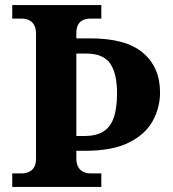

<svg xmlns="http://www.w3.org/2000/svg" viewBox="-20 -734 678 754"><path d="M28.1 0V-53H64.3Q79.2 -53 92.2 -58.3Q105.2 -63.6 113.3 -76.2Q121.4 -88.8 121.4 -110.5V-600Q121.4 -623.9 113.3 -637.1Q105.2 -650.4 92.2 -655.7Q79.2 -661 64.3 -661H28.1V-714H377.9V-661H336.3Q320.1 -661 307.2 -655.7Q294.3 -650.4 287.1 -637.7Q279.8 -625 279.8 -602.3V-583.3H335.2Q474.6 -583.3 541.5 -526.5Q608.5 -469.6 608.5 -371Q608.5 -311.4 579.8 -259Q551.1 -206.6 486.3 -174.2Q421.5 -141.8 313.2 -141.8H279.8V-111.7Q279.8 -90.5 287.6 -77.4Q295.4 -64.2 308.4 -58.6Q321.3 -53 336.3 -53H377.9V0ZM310.2 -199.8Q356.1 -199.8 384.4 -216.6Q412.7 -233.3 426.2 -270.4Q439.6 -307.5 439.6 -367Q439.6 -446.9 412.1 -485.3Q384.7 -523.7 318.2 -523.7H279.8V-199.8Z"/></svg>

Font: Noto Serif Ethiopic
Style: Regular
Weight: 400
Designer: Monotype Design Team
Foundry: Monotype Imaging Inc.
Version: Version 2.102